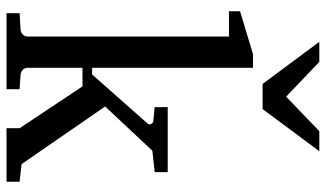

<svg xmlns="http://www.w3.org/2000/svg" viewBox="-220 -754 975 574"><g transform="rotate(90 267.0 -467.5)"><path d="M363.8 0V-39.1L238.8 -227.1H183.1V-64Q183.1 -54.7 189 -48.8Q194.8 -43 204.1 -42L247.1 -39.1V0H20V-39.1L68.8 -42Q78.1 -43 84 -48.8Q89.8 -54.7 89.8 -64V-665H14.2V-698.2L142.1 -736.8H183.1V-255.9H203.1L350.1 -421.9Q354 -426.8 351.3 -432.4Q348.6 -438 341.8 -439L300.8 -442.9V-481.9H495.1V-442.9L431.2 -436L298.8 -294.9L471.2 -44.9L523.9 -39.1V0ZM306.6 -765.6H231.4L105.5 -935.1H165.5L269.5 -835.9L372.6 -935.1H432.6Z"/></g></svg>

Font: Charis SIL Am
Style: Regular
Weight: 400
Foundry: SIL International
Version: Version 5.000